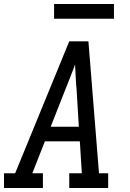

<svg xmlns="http://www.w3.org/2000/svg" viewBox="-30 -942 650 962"><path d="M-10 0V-74H46L317 -735H413L466 -74H512V0H317V-74H380L370 -234H195L132 -74H185V0ZM224 -307H365L354 -490Q351 -522 349.5 -554Q348 -586 346 -618Q334 -586 321.5 -554Q309 -522 296 -490ZM241 -848V-922H541V-848Z"/></svg>

Font: Iosevka Etoile Oblique
Style: Regular
Weight: 400
Italic angle: -9°
Designer: Belleve Invis
Foundry: Belleve Invis
Version: Version 15.5.2; ttfautohint (v1.8.4)